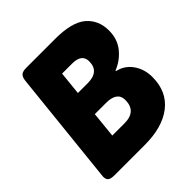

<svg xmlns="http://www.w3.org/2000/svg" viewBox="-189 -835 971 971"><g transform="rotate(-45 296.5 -350.0)"><path d="M79 0Q53 0 42.5 -8.5Q32 -17 33 -38L98 -658Q101 -681 111.5 -690.5Q122 -700 148 -700H354Q474 -700 525.5 -656Q577 -612 577 -537Q577 -476 542.5 -433.5Q508 -391 457 -371V-367Q507 -356 536.5 -314Q566 -272 566 -216Q566 -112 494 -56Q422 0 295 0ZM242 -425H312Q396 -425 396 -498Q396 -551 327 -551H255ZM213 -150H300Q387 -150 387 -231Q387 -289 307 -289H227Z"/></g></svg>

Font: Asap ExtraBold
Style: Italic
Weight: 800
Italic angle: -6°
Designer: Pablo Cosgaya
Foundry: Omnibus-Type
Version: Version 3.001; ttfautohint (v1.8.4.7-5d5b)